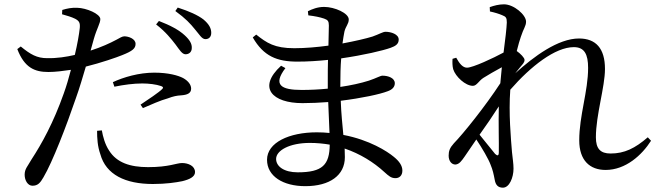

<svg xmlns="http://www.w3.org/2000/svg" viewBox="-20 -815 3040 888"><path d="M702 -702C746 -668 772 -635 792 -609C810 -585 822 -564 838 -564C855 -564 867 -575 867 -593C868 -612 858 -630 834 -652C807 -677 767 -698 715 -718ZM509 -414C553 -423 598 -429 638 -429C668 -429 702 -425 725 -417C734 -414 737 -409 730 -403C718 -390 662 -352 630 -331L641 -315C676 -330 722 -351 756 -360C782 -370 799 -373 817 -374C847 -376 864 -384 864 -405C864 -422 852 -440 827 -454C804 -466 759 -479 693 -479C623 -479 551 -458 502 -435ZM414 -635C428 -684 444 -707 444 -727C443 -751 380 -778 337 -779C311 -780 291 -776 268 -769L267 -749C288 -743 310 -737 328 -728C346 -718 351 -710 349 -686C346 -657 338 -611 326 -561C288 -552 243 -545 198 -546C151 -546 121 -563 76 -600L60 -588C93 -502 140 -482 204 -482C236 -482 274 -487 308 -492C298 -454 287 -416 275 -383C227 -247 173 -150 126 -78C108 -46 94 -34 94 -7C94 20 109 44 130 44C155 44 166 31 181 5C223 -66 287 -232 331 -361C348 -408 363 -460 377 -507C446 -524 521 -550 545 -560C593 -579 607 -591 607 -612C607 -636 574 -647 555 -647C546 -647 534 -640 518 -631C488 -615 449 -597 399 -581ZM429 -210C429 -177 431 -138 444 -102C470 -7 560 36 687 36C748 36 793 29 823 23C856 15 882 3 882 -19C882 -48 850 -61 822 -61C796 -61 762 -42 665 -42C581 -42 520 -63 485 -118C465 -148 456 -184 451 -212ZM791 -764C838 -730 861 -705 881 -680C902 -656 913 -634 930 -634C946 -634 957 -644 957 -663C957 -684 947 -703 921 -725C895 -745 855 -763 802 -780Z M1357 -18C1294 -18 1257 -45 1257 -80C1257 -119 1319 -154 1413 -154C1445 -154 1476 -151 1505 -146C1504 -53 1472 -18 1357 -18ZM1554 -420C1554 -467 1555 -509 1558 -545C1662 -560 1751 -581 1787 -594C1809 -602 1824 -611 1824 -632C1824 -657 1788 -668 1763 -668C1751 -668 1734 -657 1703 -646C1674 -637 1623 -625 1564 -614C1567 -636 1570 -654 1573 -669C1579 -694 1593 -704 1593 -725C1593 -754 1528 -783 1479 -783C1449 -783 1424 -773 1404 -763L1406 -744C1438 -740 1458 -736 1479 -729C1496 -723 1501 -717 1501 -697C1501 -687 1500 -650 1499 -604C1447 -597 1392 -592 1341 -592C1250 -592 1214 -616 1165 -655L1149 -642C1199 -555 1261 -530 1355 -530C1402 -530 1450 -533 1497 -538C1496 -507 1496 -476 1496 -447V-405C1456 -401 1415 -399 1375 -399C1280 -399 1241 -422 1300 -500L1280 -511C1169 -409 1240 -338 1379 -338C1418 -338 1458 -340 1498 -343C1500 -289 1502 -240 1504 -200C1485 -202 1465 -203 1445 -203C1318 -203 1215 -156 1215 -76C1215 0 1289 46 1392 46C1505 46 1575 -4 1575 -88C1575 -101 1574 -114 1574 -128C1645 -104 1708 -65 1758 -19C1778 -1 1789 9 1809 9C1827 9 1841 -3 1841 -26C1841 -49 1826 -70 1801 -90C1771 -115 1689 -168 1568 -191C1564 -237 1558 -288 1556 -349C1653 -361 1737 -379 1773 -393C1793 -400 1806 -412 1806 -430C1806 -454 1776 -465 1749 -465C1739 -465 1722 -454 1686 -442C1648 -430 1602 -420 1554 -413Z M2287 -111C2287 -94 2281 -93 2270 -103C2257 -119 2225 -158 2198 -192C2229 -235 2260 -281 2287 -323C2285 -239 2288 -156 2287 -111ZM2976 -180C2917 -129 2868 -105 2804 -105C2757 -105 2736 -127 2736 -180C2736 -283 2778 -413 2778 -496C2778 -591 2736 -637 2658 -637C2561 -637 2449 -554 2363 -476C2370 -485 2376 -493 2383 -501C2396 -517 2406 -525 2406 -538C2406 -548 2387 -567 2370 -579C2377 -607 2384 -631 2389 -645C2401 -683 2413 -694 2413 -715C2413 -746 2357 -795 2311 -795C2287 -795 2265 -789 2245 -782L2246 -762C2269 -757 2288 -751 2302 -745C2320 -738 2324 -733 2324 -711C2323 -684 2317 -633 2309 -572C2263 -547 2167 -502 2140 -502C2121 -502 2106 -519 2090 -548L2073 -543C2072 -528 2072 -510 2076 -495C2087 -460 2133 -418 2167 -418C2185 -418 2195 -442 2216 -455C2237 -468 2269 -487 2301 -504C2299 -480 2296 -455 2294 -430C2225 -324 2122 -196 2079 -152C2060 -131 2055 -116 2055 -95C2055 -70 2069 -54 2086 -54C2104 -55 2115 -71 2129 -91L2183 -170C2210 -130 2240 -78 2249 -53C2259 -29 2263 -10 2268 16C2272 40 2283 53 2306 53C2336 53 2355 6 2355 -35C2355 -59 2351 -81 2348 -111C2343 -173 2332 -292 2340 -399V-400C2435 -509 2548 -597 2634 -597C2683 -597 2700 -564 2700 -501C2700 -393 2659 -280 2659 -166C2659 -73 2708 -29 2781 -29C2874 -29 2949 -98 2991 -164Z"/></svg>

Font: Source Han Serif JP Medium
Style: Regular
Weight: 500
Designer: Ryoko NISHIZUKA 西塚涼子 (kana & ideographs); Frank Grießhammer (Latin, Greek & Cyrillic); Wenlong ZHANG 张文龙 (bopomofo); San
Foundry: Adobe Systems Incorporated
Version: Version 1.001;PS 1.001;hotconv 16.6.54;makeotf.lib2.5.65590